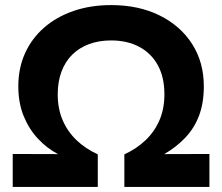

<svg xmlns="http://www.w3.org/2000/svg" viewBox="-20 -735 874 755"><path d="M30 0V-129.5L208 -129Q165 -151.5 129.8 -189Q94.5 -226.5 73.2 -278.2Q52 -330 52 -395.5Q52 -466.5 78.2 -525Q104.5 -583.5 153 -626Q201.5 -668.5 268.8 -691.8Q336 -715 417 -715Q525 -715 607.2 -674.5Q689.5 -634 735.5 -562Q781.5 -490 781.5 -395.5Q781.5 -330 762.8 -280.5Q744 -231 709 -194Q674 -157 626 -129L803.5 -129.5V0H469V-128Q518 -150.5 553.2 -184.5Q588.5 -218.5 607.5 -263.2Q626.5 -308 626.5 -364Q626.5 -431.5 600.5 -478.8Q574.5 -526 527.2 -551Q480 -576 417 -576Q369.5 -576 330.8 -561.8Q292 -547.5 264.5 -520.5Q237 -493.5 222 -454Q207 -414.5 207 -364Q207 -308 226 -263.2Q245 -218.5 280.2 -184.5Q315.5 -150.5 364.5 -128V0Z"/></svg>

Font: Geologica Thin Roman SemiBold
Style: Regular
Weight: 600
Version: Version 1.010;gftools[0.9.28]